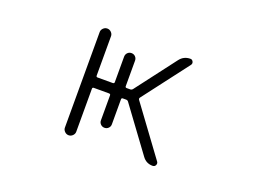

<svg xmlns="http://www.w3.org/2000/svg" viewBox="-85 -726 1170 885"><g transform="rotate(20 500.0 -283.5)"><path d="M281.2 -48.8V-517.6Q281.2 -528.3 289.6 -536.6Q297.9 -544.9 309.1 -544.9Q320.3 -544.9 328.6 -536.6Q336.9 -528.3 336.9 -517.6V-324.2Q336.9 -317.4 343.8 -317.4H418Q425.8 -317.4 425.8 -324.2V-449.2Q425.8 -460.9 433.6 -468.8Q441.4 -476.6 452.6 -476.6Q463.9 -476.6 471.7 -468.8Q479.5 -460.9 479.5 -449.2V-324.2Q479.5 -317.4 486.3 -317.4H503.9Q510.7 -317.4 515.6 -323.2L665 -519.5Q684.6 -544.9 716.8 -544.9Q725.6 -544.9 730 -536.1Q734.4 -527.3 728.5 -519.5L559.6 -297.9Q554.7 -292 558.6 -286.1L734.4 -46.9Q737.3 -43 737.3 -38.1Q737.3 -34.2 735.4 -30.3Q731.4 -21.5 720.7 -21.5Q689.5 -21.5 670.9 -46.9L513.7 -260.7Q509.8 -266.6 502 -266.6H486.3Q479.5 -266.6 479.5 -259.8V-136.7Q479.5 -126 471.7 -118.2Q463.9 -110.4 452.6 -110.4Q441.4 -110.4 433.6 -118.2Q425.8 -126 425.8 -136.7V-259.8Q425.8 -266.6 418 -266.6H343.8Q336.9 -266.6 336.9 -259.8V-48.8Q336.9 -38.1 328.6 -29.8Q320.3 -21.5 309.1 -21.5Q297.9 -21.5 289.6 -29.8Q281.2 -38.1 281.2 -48.8Z"/></g></svg>

Font: Rounded Mgen+ 1m light
Style: Regular
Weight: 200
Designer: [Source Han Sans]
Ryoko NISHIZUKA  (kana & ideographs); Paul D. Hunt (Latin, Greek & Cyrillic); Wenlong ZHANG  (bopomofo
Version: Version 1.059.20150602